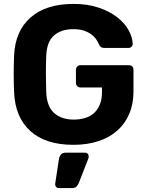

<svg xmlns="http://www.w3.org/2000/svg" viewBox="-20 -730 750 981"><path d="M355 10Q213 10 135 -60.5Q57 -131 52 -260Q50 -303 50 -352Q50 -401 52 -445Q57 -571 136 -640.5Q215 -710 355 -710Q429 -710 485.5 -690.5Q542 -671 580 -641Q618 -611 637.5 -575Q657 -539 658 -506Q658 -497 652 -491Q646 -485 636 -485H512Q495 -485 487 -500Q482 -513 472.5 -527.5Q463 -542 447 -554Q431 -566 408.5 -573.5Q386 -581 355 -581Q292 -581 255 -548Q218 -515 216 -440Q213 -354 216 -265Q218 -187 256 -153Q294 -119 357 -119Q388 -119 414.5 -127Q441 -135 460 -152Q479 -169 490 -195.5Q501 -222 501 -258V-283H392Q381 -283 374.5 -290Q368 -297 368 -308V-372Q368 -383 374.5 -390Q381 -397 392 -397H637Q662 -397 662 -372V-263Q662 -199 640.5 -148.5Q619 -98 579 -62.5Q539 -27 482 -8.5Q425 10 355 10ZM280 231Q272 231 266.5 224.5Q261 218 262 209L281 83Q283 70 291 60Q299 50 315 50H415Q423 50 428 55.5Q433 61 433 69Q433 77 431 81L383 204Q379 214 371.5 222.5Q364 231 348 231Z"/></svg>

Font: Fz Rubik SemBd
Style: Regular
Weight: 600
Designer: Hubert and Fischer
Foundry: Hubert and Fischer
Version: Vit hóa bi FontZin.com